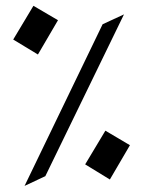

<svg xmlns="http://www.w3.org/2000/svg" viewBox="-20 -562 481 645"><path d="M24.4 -429.2 92.3 -542.5 174.8 -494.1 107.4 -378.9ZM266.1 -9.8 334 -123 416.5 -74.2 349.1 41ZM62.5 62.5 324.7 -480.5 396.5 -513.7 132.3 29.8Z"/></svg>

Font: Aref Ruqaa
Style: Regular
Weight: 400
Designer: Abdullah Aref
Version: Version 1.002